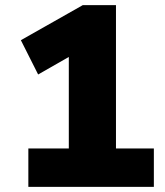

<svg xmlns="http://www.w3.org/2000/svg" viewBox="-20 -725 640 745"><path d="M90 0V-149H247V-552H331L128 -436L61 -569L301 -705H430V-149H577V0Z"/></svg>

Font: Nunito Sans 12pt Black
Style: Regular
Weight: 900
Designer: Vernon Adams
Foundry: Vernon Adams
Version: Version 3.101;gftools[0.9.27]